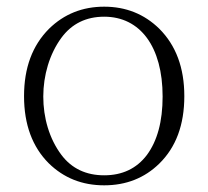

<svg xmlns="http://www.w3.org/2000/svg" viewBox="-20 -541 624 575"><path d="M126 -52C171 -8 226 14 292 14C358 14 413 -8 457 -51C507 -100 532 -167 532 -253C532 -338 507 -405 457 -455C412 -499 357 -521 292 -521C227 -521 172 -499 127 -455C77 -405 52 -338 52 -253C52 -168 77 -101 126 -52ZM164 -77C91 -174 92 -330 164 -428C195 -470 238 -491 292 -491C400 -491 467 -401 467 -252C467 -177 451 -119 420 -77C389 -36 346 -16 292 -16C238 -16 195 -36 164 -77Z"/></svg>

Font: AllPunType ExtraLight
Style: Regular
Weight: 280
Version: 1.0